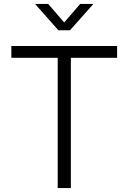

<svg xmlns="http://www.w3.org/2000/svg" viewBox="-20 -963 658 983"><path d="M38.1 -667V-727.5H579.6V-667H342.8V0H275.4V-667ZM226.6 -942.9 308.6 -848.1 390.6 -942.9H456.5V-940.9L338.4 -808.1H278.8L161.1 -940.9V-942.9Z"/></svg>

Font: Inter 24pt Light
Style: Regular
Weight: 300
Designer: Rasmus Andersson
Foundry: rsms
Version: Version 4.001;git-66647c0bb